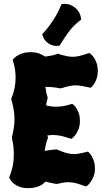

<svg xmlns="http://www.w3.org/2000/svg" viewBox="-20 -973 530 997"><path d="M395 -345.2Q395 -323.2 389.2 -306.9Q383.3 -290.5 376 -279.3Q368.7 -268.1 362.5 -262.2Q356.4 -256.3 356 -255.9L351.1 -252L344.2 -253.9Q316.9 -263.2 296.1 -267.6Q275.4 -272 254.9 -272Q239.7 -272 225.1 -269L228 -263.2L230 -258.8L228 -254.9Q216.3 -221.7 211.9 -189Q219.7 -190.9 229.5 -192.4Q239.3 -193.8 248 -194.8Q256.8 -195.8 262.7 -196.3Q268.6 -196.8 269 -196.8L272.9 -198.2L276.9 -195.8Q304.7 -184.6 324.2 -178.7Q343.8 -172.9 363.8 -172.9Q377.4 -172.9 393.6 -175.8Q409.7 -178.7 430.2 -184.1L436 -186L440.9 -182.1Q441.4 -181.2 446.5 -176Q451.7 -170.9 457.5 -160.4Q463.4 -149.9 468.3 -134Q473.1 -118.2 473.1 -96.2Q472.7 -74.2 466.3 -58.1Q460 -42 452.6 -31Q445.3 -20 439 -14.2Q432.6 -8.3 432.1 -7.8L425.8 -4.9L419.9 -6.8Q391.1 -17.6 372.1 -22.2Q353 -26.9 335 -26.9Q322.3 -26.9 308.6 -24.7Q294.9 -22.5 276.9 -18.1H270Q256.3 -20.5 242.9 -23.7Q229.5 -26.9 215.8 -29.8Q210.9 -24.4 203.4 -18.3Q195.8 -12.2 184.8 -7.3Q173.8 -2.4 159.4 0.7Q145 3.9 127 3.9Q98.1 3.9 79.3 -3.9Q60.5 -11.7 49.6 -21.2Q38.6 -30.8 34.2 -38.8Q29.8 -46.9 29.8 -47.9L27.8 -51.8L29.8 -57.1Q41 -84 46.4 -112.3Q51.8 -140.6 51.8 -169.9Q51.8 -190.4 49.6 -211.4Q47.4 -232.4 42 -254.9V-261.2Q47.9 -285.2 51.5 -308.3Q55.2 -331.5 55.2 -355Q55.2 -380.9 50.8 -405.8Q46.4 -430.7 39.1 -455.1L38.1 -460L40 -463.9Q50.8 -490.2 55.9 -516.8Q61 -543.5 61 -569.8Q61 -591.3 57.9 -612.5Q54.7 -633.8 47.9 -655.8L45.9 -662.1L49.8 -667Q50.3 -667.5 55.7 -673.1Q61 -678.7 72 -685.3Q83 -691.9 99.6 -697Q116.2 -702.1 139.2 -702.1Q165.5 -702.1 184.1 -694.8Q202.6 -687.5 213.9 -679.2Q228 -680.7 243.7 -683.6Q259.3 -686.5 274.9 -691.9L278.8 -693.8L284.2 -692.9Q307.6 -685.5 325 -681.9Q342.3 -678.2 357.9 -678.2Q375 -678.2 393.6 -682.6Q412.1 -687 437 -695.8L442.9 -698.2L448.2 -694.8Q448.7 -694.3 454.6 -689.5Q460.4 -684.6 467.3 -674.6Q474.1 -664.6 480.2 -649.2Q486.3 -633.8 487.8 -611.8V-603Q487.8 -583.5 482.9 -568.4Q478 -553.2 471.9 -542.7Q465.8 -532.2 460.7 -526.9Q455.6 -521.5 455.1 -521L450.2 -517.1L442.9 -519Q419.4 -524.4 402.8 -527.1Q386.2 -529.8 372.1 -529.8Q355.5 -529.8 339.1 -526.1Q322.8 -522.5 299.8 -515.1L293 -514.2Q272.5 -518.1 253.7 -520Q234.9 -522 215.8 -522Q217.3 -508.3 220 -494.9Q222.7 -481.4 227.1 -467.8V-460.9Q224.1 -452.1 222.4 -443.6Q220.7 -435.1 219.2 -425.8Q233.4 -421.9 245.8 -420.4Q258.3 -418.9 272 -418.9Q290 -418.9 308.6 -422.1Q327.1 -425.3 349.1 -432.1L355 -434.1L359.9 -430.2Q360.4 -429.7 366 -424.6Q371.6 -419.4 378.2 -408.9Q384.8 -398.4 389.9 -382.6Q395 -366.7 395 -345.2ZM401.4 -870.1 396 -867.2Q359.4 -838.4 335.9 -806.2Q312.5 -773.9 292 -740.2L290 -736.3L284.2 -735.4Q281.7 -735.4 279.3 -734.9Q276.9 -734.4 274.4 -734.4Q261.7 -734.4 249.8 -738.5Q237.8 -742.7 228 -750Q218.3 -757.3 211.2 -767.3Q204.1 -777.3 201.2 -789.6L199.2 -795.4L203.1 -799.3Q232.4 -831.5 256.3 -868.2Q280.3 -904.8 297.4 -946.3L300.3 -952.1H306.2Q308.6 -953.1 310.8 -953.1Q313 -953.1 315.4 -953.1Q331.5 -953.1 346.4 -947Q361.3 -940.9 373 -930.4Q384.8 -919.9 392.1 -906Q399.4 -892.1 400.4 -876.5Z"/></svg>

Font: Hanalei Fill
Style: Regular
Weight: 400
Version: Version 1.000